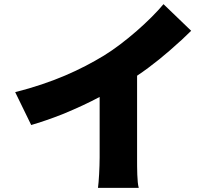

<svg xmlns="http://www.w3.org/2000/svg" viewBox="-20 -849 1040 923"><path d="M639 -485C711 -533 781 -591 844 -649L851 -655C868 -671 884 -686 899 -701L766 -829C703 -753 581 -644 480 -582C368 -514 235 -452 53 -406L130 -248C151 -254 172 -261 193 -268L202 -271C228 -280 253 -289 278 -299L288 -303C348 -328 407 -355 459 -383V-93C459 -45 455 27 451 54H647C639 27 639 -40 639 -88V-485Z"/></svg>

Font: Glow Sans SC Normal Heavy
Style: Regular
Weight: 900
Designer: Ryoko NISHIZUKA (kana, bopomofo & ideographs); Paul D. Hunt (Latin, Greek & Cyrillic); Sandoll Communications, Soo-young
Version: Version 0.93